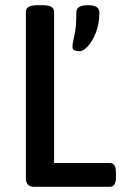

<svg xmlns="http://www.w3.org/2000/svg" viewBox="-20 -722 476 742"><path d="M113 0Q80 0 80 -33V-677Q80 -689 91 -695.5Q102 -702 127 -702H143Q168 -702 178.5 -695.5Q189 -689 189 -677V-92H405Q428 -92 428 -56V-36Q428 0 405 0ZM288 -524Q279 -524 269.5 -527Q260 -530 260 -540Q260 -555 267.5 -585Q275 -615 275 -674Q275 -702 320 -702Q364 -702 364 -674Q364 -630 350.5 -596Q337 -562 319.5 -543Q302 -524 288 -524Z"/></svg>

Font: Asap Semi Condensed Medium
Style: Regular
Weight: 500
Width: 4
Designer: Pablo Cosgaya
Foundry: Omnibus-Type
Version: Version 3.001; ttfautohint (v1.8.4.7-5d5b)